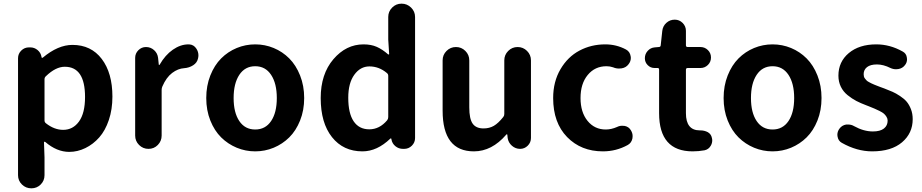

<svg xmlns="http://www.w3.org/2000/svg" viewBox="-20 -818 5067 1055"><path d="M79.1 144.5V-498Q79.1 -522.5 96.7 -540Q114.3 -557.6 138.7 -557.6H146.5Q168.9 -557.6 186.5 -543Q204.1 -528.3 208 -505.9L209 -502Q209 -500 210.9 -500Q212.9 -500 214.8 -501Q298.8 -571.3 377.9 -571.3Q480.5 -571.3 539.1 -494.1Q597.7 -417 597.7 -287.1Q597.7 -216.8 578.1 -158.7Q558.6 -100.6 525.4 -63Q492.2 -25.4 449.2 -4.4Q406.2 16.6 360.4 16.6Q292 16.6 228.5 -38.1Q226.6 -40 224.1 -39.1Q221.7 -38.1 221.7 -35.2L224.6 46.9V144.5Q224.6 174.8 203.6 195.8Q182.6 216.8 152.3 216.8Q122.1 216.8 100.6 195.8Q79.1 174.8 79.1 144.5ZM327.1 -104.5Q380.9 -104.5 414.1 -150.4Q447.3 -196.3 447.3 -285.2Q447.3 -451.2 335.9 -451.2Q286.1 -451.2 232.4 -399.4Q224.6 -392.6 224.6 -382.8V-156.2Q224.6 -146.5 232.4 -140.6Q278.3 -104.5 327.1 -104.5Z M722.7 -73.2V-500Q722.7 -524.4 740.2 -542Q757.8 -559.6 782.2 -559.6Q807.6 -559.6 826.7 -542.5Q845.7 -525.4 848.6 -500L852.5 -462.9Q852.5 -460.9 854.5 -460.9Q856.4 -460.9 857.4 -462.9Q887.7 -515.6 929.7 -544.9Q971.7 -574.2 1015.6 -574.2Q1016.6 -574.2 1018.6 -574.2Q1044.9 -573.2 1059.6 -549.8Q1070.3 -533.2 1070.3 -513.7Q1070.3 -506.8 1068.4 -498Q1063.5 -473.6 1041.5 -459.5Q1019.5 -445.3 992.2 -443.4Q958 -441.4 925.8 -417Q893.6 -392.6 872.1 -342.8Q868.2 -334 868.2 -324.2V-73.2Q868.2 -43 847.2 -21.5Q826.2 0 795.9 0Q765.6 0 744.1 -21.5Q722.7 -43 722.7 -73.2Z M1113.3 -279.3Q1113.3 -346.7 1135.7 -403.3Q1158.2 -460 1195.3 -497.1Q1232.4 -534.2 1280.8 -554.2Q1329.1 -574.2 1382.3 -574.2Q1435.5 -574.2 1483.9 -554.2Q1532.2 -534.2 1569.3 -497.1Q1606.4 -460 1628.9 -403.3Q1651.4 -346.7 1651.4 -279.3Q1651.4 -211.9 1628.9 -155.8Q1606.4 -99.6 1569.3 -63Q1532.2 -26.4 1483.9 -6.3Q1435.5 13.7 1382.3 13.7Q1329.1 13.7 1280.8 -6.3Q1232.4 -26.4 1195.3 -63Q1158.2 -99.6 1135.7 -155.8Q1113.3 -211.9 1113.3 -279.3ZM1501 -279.3Q1501 -359.4 1469.7 -406.7Q1438.5 -454.1 1382.3 -454.1Q1326.2 -454.1 1294.9 -406.7Q1263.7 -359.4 1263.7 -279.3Q1263.7 -199.2 1294.9 -152.8Q1326.2 -106.4 1382.3 -106.4Q1438.5 -106.4 1469.7 -152.8Q1501 -199.2 1501 -279.3Z M1971.7 13.7Q1866.2 13.7 1804.2 -64.5Q1742.2 -142.6 1742.2 -279.3Q1742.2 -411.1 1812 -492.7Q1881.8 -574.2 1977.5 -574.2Q2019.5 -574.2 2050.3 -560.5Q2081.1 -546.9 2112.3 -519.5Q2114.3 -517.6 2116.7 -519Q2119.1 -520.5 2118.2 -522.5L2113.3 -600.6V-724.6Q2113.3 -754.9 2134.8 -776.4Q2156.2 -797.9 2186.5 -797.9Q2216.8 -797.9 2238.8 -776.4Q2260.7 -754.9 2260.7 -724.6V-59.6Q2260.7 -35.2 2243.2 -17.6Q2225.6 0 2201.2 0H2194.3Q2170.9 0 2152.8 -14.6Q2134.8 -29.3 2130.9 -51.8L2129.9 -56.6Q2128.9 -57.6 2127.4 -57.6Q2126 -57.6 2125 -56.6Q2051.8 13.7 1971.7 13.7ZM2107.4 -157.2Q2113.3 -165 2113.3 -174.8V-401.4Q2113.3 -411.1 2105.5 -417Q2062.5 -453.1 2009.8 -453.1Q1960 -453.1 1926.8 -407.2Q1893.6 -361.3 1893.6 -281.2Q1893.6 -195.3 1923.3 -151.4Q1953.1 -107.4 2009.3 -107.4Q2065.4 -107.4 2107.4 -157.2Z M2584 13.7Q2412.1 13.7 2412.1 -210V-486.3Q2412.1 -516.6 2433.6 -538.1Q2455.1 -559.6 2485.4 -559.6Q2515.6 -559.6 2537.1 -538.1Q2558.6 -516.6 2558.6 -486.3V-228.5Q2558.6 -165 2577.1 -138.7Q2595.7 -112.3 2636.7 -112.3Q2668.9 -112.3 2693.4 -126.5Q2717.8 -140.6 2745.1 -174.8Q2751 -181.6 2751 -191.4V-486.3Q2751 -516.6 2772.5 -538.1Q2793.9 -559.6 2824.2 -559.6Q2854.5 -559.6 2876 -538.1Q2897.5 -516.6 2897.5 -486.3V-59.6Q2897.5 -35.2 2879.9 -17.6Q2862.3 0 2837.9 0Q2812.5 0 2793 -17.1Q2773.4 -34.2 2769.5 -59.6L2767.6 -78.1Q2766.6 -80.1 2764.6 -80.1Q2762.7 -80.1 2761.7 -78.1Q2682.6 13.7 2584 13.7Z M3293 13.7Q3172.9 13.7 3096.2 -64.9Q3019.5 -143.6 3019.5 -279.3Q3019.5 -369.1 3059.6 -437.5Q3099.6 -505.9 3164.1 -540Q3228.5 -574.2 3305.7 -574.2Q3367.2 -574.2 3419.9 -545.9Q3441.4 -534.2 3445.3 -508.8Q3446.3 -503.9 3446.3 -500Q3446.3 -480.5 3433.6 -464.8Q3419.9 -446.3 3395.5 -442.4Q3387.7 -441.4 3380.9 -441.4Q3364.3 -441.4 3348.6 -448.2Q3331.1 -454.1 3312.5 -454.1Q3249 -454.1 3209.5 -406.2Q3169.9 -358.4 3169.9 -279.3Q3169.9 -201.2 3208.5 -153.8Q3247.1 -106.4 3308.6 -106.4Q3338.9 -106.4 3370.1 -120.1Q3383.8 -127 3398.4 -127Q3405.3 -127 3413.1 -126Q3435.5 -121.1 3446.3 -102.5Q3456.1 -86.9 3456.1 -70.3Q3456.1 -63.5 3455.1 -57.6Q3450.2 -33.2 3429.7 -21.5Q3366.2 13.7 3293 13.7Z M3786.1 13.7Q3601.6 13.7 3601.6 -196.3V-435.5Q3601.6 -444.3 3593.8 -444.3H3577.1Q3554.7 -444.3 3539.1 -460Q3523.4 -475.6 3523.4 -498Q3523.4 -521.5 3539.1 -538.6Q3554.7 -555.7 3577.1 -557.6L3599.6 -559.6Q3609.4 -559.6 3610.4 -568.4L3619.1 -648.4Q3622.1 -674.8 3641.6 -692.4Q3661.1 -710 3687.5 -710Q3712.9 -710 3731 -691.9Q3749 -673.8 3749 -648.4V-569.3Q3749 -559.6 3758.8 -559.6H3829.1Q3852.5 -559.6 3869.6 -543Q3886.7 -526.4 3886.7 -502Q3886.7 -477.5 3869.6 -460.9Q3852.5 -444.3 3829.1 -444.3H3758.8Q3749 -444.3 3749 -434.6V-196.3Q3749 -101.6 3825.2 -101.6Q3826.2 -101.6 3826.7 -101.6Q3827.1 -101.6 3828.1 -101.6Q3850.6 -101.6 3869.1 -91.8Q3887.7 -81.1 3891.6 -60.5Q3893.6 -53.7 3893.6 -46.9Q3893.6 -31.2 3885.7 -17.6Q3874 2.9 3851.6 7.8Q3818.4 13.7 3786.1 13.7Z M3956.1 -279.3Q3956.1 -346.7 3978.5 -403.3Q4001 -460 4038.1 -497.1Q4075.2 -534.2 4123.5 -554.2Q4171.9 -574.2 4225.1 -574.2Q4278.3 -574.2 4326.7 -554.2Q4375 -534.2 4412.1 -497.1Q4449.2 -460 4471.7 -403.3Q4494.1 -346.7 4494.1 -279.3Q4494.1 -211.9 4471.7 -155.8Q4449.2 -99.6 4412.1 -63Q4375 -26.4 4326.7 -6.3Q4278.3 13.7 4225.1 13.7Q4171.9 13.7 4123.5 -6.3Q4075.2 -26.4 4038.1 -63Q4001 -99.6 3978.5 -155.8Q3956.1 -211.9 3956.1 -279.3ZM4343.8 -279.3Q4343.8 -359.4 4312.5 -406.7Q4281.2 -454.1 4225.1 -454.1Q4168.9 -454.1 4137.7 -406.7Q4106.4 -359.4 4106.4 -279.3Q4106.4 -199.2 4137.7 -152.8Q4168.9 -106.4 4225.1 -106.4Q4281.2 -106.4 4312.5 -152.8Q4343.8 -199.2 4343.8 -279.3Z M4772.5 13.7Q4688.5 13.7 4605.5 -33.2Q4585.9 -43.9 4582 -68.4Q4581.1 -73.2 4581.1 -77.1Q4581.1 -95.7 4592.8 -111.3Q4606.4 -129.9 4629.9 -133.8Q4635.7 -133.8 4640.6 -133.8Q4658.2 -133.8 4672.9 -125Q4725.6 -95.7 4776.4 -95.7Q4816.4 -95.7 4836.9 -111.8Q4857.4 -127.9 4857.4 -155.3Q4857.4 -166 4851.1 -176.3Q4844.7 -186.5 4836.9 -193.4Q4829.1 -200.2 4812.5 -208.5Q4795.9 -216.8 4785.2 -221.2Q4774.4 -225.6 4752.9 -234.4Q4744.1 -237.3 4740.2 -239.3Q4709 -251 4685.5 -263.2Q4662.1 -275.4 4637.7 -294.9Q4613.3 -314.5 4600.1 -341.8Q4586.9 -369.1 4586.9 -402.3Q4586.9 -478.5 4644 -526.4Q4701.2 -574.2 4794.9 -574.2Q4870.1 -574.2 4939.5 -535.2Q4960 -524.4 4962.9 -502Q4963.9 -497.1 4963.9 -492.2Q4963.9 -474.6 4953.1 -460.9Q4939.5 -442.4 4916 -438.5Q4910.2 -437.5 4903.3 -437.5Q4887.7 -437.5 4873 -444.3Q4834 -463.9 4798.8 -463.9Q4762.7 -463.9 4744.1 -449.2Q4725.6 -434.6 4725.6 -410.2Q4725.6 -403.3 4727.1 -397.5Q4728.5 -391.6 4732.9 -386.2Q4737.3 -380.9 4741.2 -376.5Q4745.1 -372.1 4753.4 -367.7Q4761.7 -363.3 4767.1 -360.4Q4772.5 -357.4 4783.7 -353Q4794.9 -348.6 4800.8 -346.2Q4806.6 -343.8 4819.8 -338.9Q4833 -334 4838.9 -332Q4866.2 -321.3 4884.3 -313.5Q4902.3 -305.7 4925.3 -290.5Q4948.2 -275.4 4961.9 -259.3Q4975.6 -243.2 4985.4 -218.3Q4995.1 -193.4 4995.1 -163.1Q4995.1 -85.9 4936.5 -36.1Q4877.9 13.7 4772.5 13.7Z"/></svg>

Font: Gen Jyuu GothicX Bold
Style: Bold
Weight: 700
Designer: Ryoko NISHIZUKA (kana &amp; ideographs); Paul D. Hunt (Latin, Greek &amp; Cyrillic); Wenlong ZHANG (bopomofo); Sandoll C
Version: Version 1.058.20140828